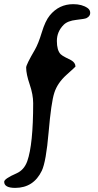

<svg xmlns="http://www.w3.org/2000/svg" viewBox="-26 -727 470 922"><path d="M265.1 -466.8Q272 -460 289.1 -451.2L315.4 -438Q336.4 -425.8 336.4 -407.2Q336.4 -406.2 293.2 -367.4Q250 -328.6 234.9 -281.7Q219.7 -234.9 207.5 -92.3Q195.3 49.8 174.8 92.8Q135.3 174.8 47.4 175.3Q-5.9 175.3 -5.9 146Q-5.9 131.3 53.2 105.5Q89.8 89.4 105 46.9Q133.3 -33.2 133.3 -231.9Q133.3 -272.5 116.5 -321.8Q99.6 -371.1 99.6 -402.8Q99.6 -416.5 141.6 -488.3Q158.2 -517.1 174.8 -571.8Q191.4 -626.5 212.9 -652.8Q257.3 -707 325.7 -707Q367.7 -707 394.5 -688.5Q407.2 -679.7 407.2 -664.6Q407.2 -649.4 389.6 -640.1Q382.3 -636.2 340.6 -631.6Q298.8 -627 279.8 -607.9Q247.1 -575.2 247.1 -530.3Q247.1 -485.4 265.1 -466.8Z"/></svg>

Font: Averia Sans Libre Light
Style: Regular
Weight: 300
Version: Version 1.002